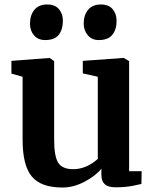

<svg xmlns="http://www.w3.org/2000/svg" viewBox="-20 -827 679 858"><path d="M433 -46V-73Q406 -40 357 -14.5Q308 11 259 11Q163 11 122 -38.5Q81 -88 81 -202V-484L31 -498V-555L201 -568H202L222 -554V-202Q222 -129 240 -100Q258 -71 307 -71Q366 -71 417 -117V-484L350 -499V-555L531 -568H533L557 -554V-62H613L612 -5Q608 -4 575 3Q542 10 496 10Q463 10 448 -4Q433 -18 433 -46ZM114 -721Q114 -759 133.5 -783Q153 -807 191 -807Q226 -807 243.5 -786Q261 -765 261 -734Q261 -695 242.5 -671.5Q224 -648 182 -648Q150 -648 132 -669Q114 -690 114 -721ZM354 -721Q354 -759 373.5 -783Q393 -807 431 -807Q466 -807 483.5 -786Q501 -765 501 -734Q501 -695 482 -671.5Q463 -648 421 -648Q390 -648 372 -670Q354 -692 354 -721Z"/></svg>

Font: Koeln Type Serif
Style: Bold
Weight: 700
Designer: Eben Sorkin
Foundry: Eben Sorkin
Version: Version 2.002